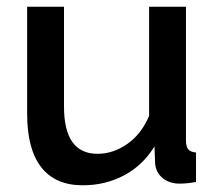

<svg xmlns="http://www.w3.org/2000/svg" viewBox="-20 -543 649 573"><path d="M61 -203V-523H171V-225Q171 -84 271 -84Q318 -84 360 -113.5Q402 -143 425 -197V-523H535V-124Q535 -105 542 -97Q549 -89 565 -88V0Q548 3 537 4Q526 5 516 5Q486 5 466 -11Q446 -27 443 -54L441 -106Q406 -49 350 -19.5Q294 10 227 10Q145 10 103 -44Q61 -98 61 -203Z"/></svg>

Font: Raleway SemiBold
Style: Regular
Weight: 600
Designer: Matt McInerney, Pablo Impallari, Rodrigo Fuenzalida
Foundry: Matt McInerney, Pablo Impallari, Rodrigo Fuenzalida
Version: Version 4.026